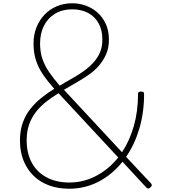

<svg xmlns="http://www.w3.org/2000/svg" viewBox="-20 -1135 1061 1174"><path d="M404 19Q335 19 279.5 -1.5Q224 -22 184.5 -61Q145 -100 123.5 -154Q102 -208 102 -276Q102 -336 119 -384Q136 -432 166 -469.5Q196 -507 233.5 -537Q271 -567 312 -592Q271 -638 243 -679Q215 -720 200 -766Q185 -812 185 -869Q185 -922 202.5 -966.5Q220 -1011 251.5 -1044.5Q283 -1078 326.5 -1096.5Q370 -1115 422 -1115Q465 -1115 505 -1100.5Q545 -1086 576.5 -1058Q608 -1030 627 -988.5Q646 -947 646 -893Q646 -844 630 -806Q614 -768 587.5 -736.5Q561 -705 525.5 -680Q490 -655 450 -632Q410 -609 371 -586L726 -204Q772 -273 798 -363.5Q824 -454 824 -560Q824 -569 828.5 -572Q833 -575 842 -575Q853 -575 857 -572Q861 -569 861 -560Q861 -446 832 -348.5Q803 -251 751 -176L903 -14Q908 -8 908 -2Q908 4 900 10Q895 17 888 17.5Q881 18 874 11L729 -146Q666 -67 582.5 -24Q499 19 404 19ZM404 -19Q491 -19 568 -59.5Q645 -100 703 -172L338 -565Q298 -541 263 -513.5Q228 -486 201 -452Q174 -418 158.5 -375Q143 -332 143 -278Q143 -197 175 -139Q207 -81 266 -50Q325 -19 404 -19ZM345 -611Q384 -635 422 -656Q460 -677 493 -701Q526 -725 551.5 -753Q577 -781 591.5 -815Q606 -849 606 -893Q606 -950 583.5 -991.5Q561 -1033 519.5 -1055.5Q478 -1078 422 -1078Q360 -1078 315.5 -1050.5Q271 -1023 248 -976Q225 -929 225 -869Q225 -817 239.5 -774.5Q254 -732 281.5 -692.5Q309 -653 345 -611Z"/></svg>

Font: Playwrite FR Moderne Thin
Style: Regular
Weight: 250
Version: Version 1.002